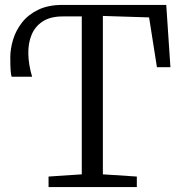

<svg xmlns="http://www.w3.org/2000/svg" viewBox="-20 -763 737 783"><path d="M178 0V-43L313.5 -52V-696H235.5Q186 -696 154.8 -676Q123.5 -656 109 -621.5Q94.5 -587 95.5 -542.8Q96.5 -498.5 111 -450H27.5Q25 -456.5 23.5 -473.8Q22 -491 22 -529Q22 -563.5 33.2 -601Q44.5 -638.5 69.5 -670.8Q94.5 -703 135.5 -723Q176.5 -743 235.5 -743H658L675 -489H620L588 -692L399.5 -698V-52L538 -43V0Z"/></svg>

Font: Merriweather Light
Style: Regular
Weight: 300
Version: Version 2.100